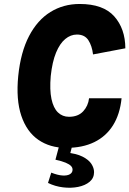

<svg xmlns="http://www.w3.org/2000/svg" viewBox="-20 -708 635 942"><path d="M305 17.5Q225.5 17.5 168.2 -22Q111 -61.5 84.5 -140.2Q58 -219 69.5 -335.5Q81.5 -452.5 122.5 -531Q163.5 -609.5 227.2 -649Q291 -688.5 371 -688.5Q486.5 -688.5 540.5 -627.8Q594.5 -567 595 -471L436.5 -441Q431.5 -483 413.5 -510.8Q395.5 -538.5 357.5 -538.5Q326.5 -538.5 300 -516.5Q273.5 -494.5 255 -449.8Q236.5 -405 229 -335.5Q223 -267 232.5 -222.5Q242 -178 264.2 -156.5Q286.5 -135 318.5 -135Q363 -135 387.8 -161.5Q412.5 -188 417 -226H576.5Q568.5 -147.5 534.5 -93.2Q500.5 -39 442.8 -10.8Q385 17.5 305 17.5ZM215.5 189.5 231.5 139Q263 151.5 286.2 153Q309.5 154.5 322.5 147Q335.5 139.5 336 125.5Q336.5 115 328.5 106.5Q320.5 98 302.2 90.2Q284 82.5 252 75.5L286 -51.5L346.5 -40.5L317.5 72L302 40Q354.5 45 385 60.5Q415.5 76 428.5 96.2Q441.5 116.5 441.5 136.5Q441.5 165.5 419.8 183.8Q398 202 363.2 209Q328.5 216 289.2 211.2Q250 206.5 215.5 189.5Z"/></svg>

Font: Karla ExtraBold
Style: Italic
Weight: 800
Italic angle: -8°
Designer: Jonathan Pinhorn
Version: Version 2.004;gftools[0.9.33]